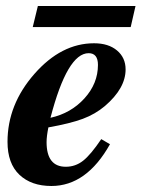

<svg xmlns="http://www.w3.org/2000/svg" viewBox="-20 -606 484 639"><path d="M317 -143 346 -126Q268 13 151 13Q84 13 44.5 -24.5Q5 -62 5 -134Q5 -258 94.5 -360Q184 -462 293 -462Q341 -462 369.5 -438Q398 -414 398 -375Q398 -312 329 -253Q297 -226 255.5 -210.5Q214 -195 141 -182Q135 -152 135 -133Q135 -51 199 -51Q231 -51 256.5 -71Q282 -91 317 -143ZM148 -214Q216 -229 261 -278.5Q306 -328 306 -390Q306 -429 275 -429Q204 -429 148 -214ZM431 -586 415 -516H89L106 -586Z"/></svg>

Font: STIX MathJax Latin
Style: Bold Italic
Weight: 700
Italic angle: -16.33°
Designer: MicroPress Inc., with final additions and corrections provided by Coen Hoffman, Elsevier (retired)
Version: Version 1.1.1